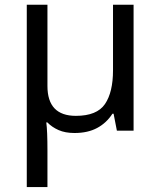

<svg xmlns="http://www.w3.org/2000/svg" viewBox="-20 -543 666 798"><path d="M449.7 -523.4H535.2V0H465.8L452.1 -70.3H447.3Q422.4 -31.7 383.5 -11Q344.7 9.8 289.6 9.8Q251 9.8 223.4 -2.4Q195.8 -14.6 176.8 -34.2H172.4Q174.8 -16.6 176 12.9Q177.2 42.5 177.2 82V234.4H91.3V-523.4H177.2V-185.5Q177.2 -61.5 295.4 -61.5Q382.8 -61.5 416.3 -110.6Q449.7 -159.7 449.7 -251Z"/></svg>

Font: Lunasima
Style: Regular
Weight: 400
Designer: The DocRepair Project, Monotype Design Team
Foundry: Google
Version: Version 2.009